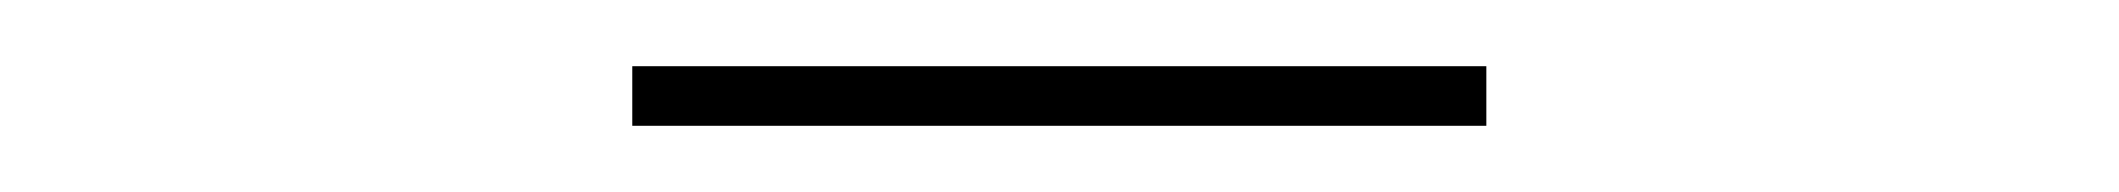

<svg xmlns="http://www.w3.org/2000/svg" viewBox="-20 -696 640 58"><path d="M171 -676H429V-658H171Z"/></svg>

Font: Plexus Sans Thin
Style: Regular
Weight: 250
Version: Version 2.001;PS 002.001;hotconv 1.0.70;makeotf.lib2.5.58329